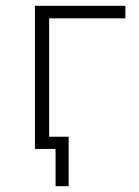

<svg xmlns="http://www.w3.org/2000/svg" viewBox="-20 -512 479 660"><path d="M171 128V0H102V-42H216V128ZM100 0V-492H411V-449H149V0Z"/></svg>

Font: Nunito Sans 7pt SemiCondensed ExtraLight
Style: Regular
Weight: 250
Width: 4
Designer: Vernon Adams
Foundry: Vernon Adams
Version: Version 3.101;gftools[0.9.27]